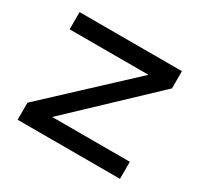

<svg xmlns="http://www.w3.org/2000/svg" viewBox="-146 -891 1135 1082"><g transform="rotate(30 421.5 -350.0)"><path d="M749 0H83V-111L595 -588H82V-700H748V-588L244 -111H749Z"/></g></svg>

Font: Teller
Style: Regular
Weight: 400
Version: Version 3.020;FEAKit 1.0